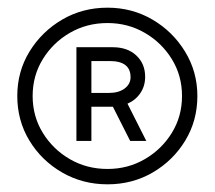

<svg xmlns="http://www.w3.org/2000/svg" viewBox="-20 -734 559 500"><path d="M260 -254Q195 -254 141.5 -285Q88 -316 56.5 -368Q25 -420 25 -484Q25 -548 57 -600Q89 -652 142 -683Q195 -714 260 -714Q324 -714 377 -683Q430 -652 462 -599.5Q494 -547 494 -484Q494 -420 462.5 -368Q431 -316 378 -285Q325 -254 260 -254ZM260 -294Q313 -294 357 -319.5Q401 -345 427.5 -388Q454 -431 454 -484Q454 -537 427.5 -580Q401 -623 357 -648.5Q313 -674 260 -674Q206 -674 162 -648.5Q118 -623 91.5 -580Q65 -537 65 -484Q65 -431 91.5 -388Q118 -345 162 -319.5Q206 -294 260 -294ZM179 -367V-611H274Q312 -611 335 -589.5Q358 -568 358 -534Q358 -510 345.5 -491.5Q333 -473 312 -464L361 -367H319L274 -456H218V-367ZM266 -575H218V-492H264Q289 -492 304.5 -503.5Q320 -515 320 -533Q320 -575 266 -575Z"/></svg>

Font: Lexend ExtraLight
Style: Regular
Weight: 200
Designer: Bonnie Shaver-Troup, Thomas Jockin
Foundry: Lexend
Version: Version 1.007; ttfautohint (v1.8.3)